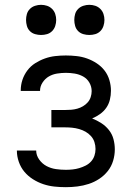

<svg xmlns="http://www.w3.org/2000/svg" viewBox="-20 -768 540 796"><path d="M253 8Q277 8 301 5Q325 2 348 -5.5Q371 -13 391.5 -26.5Q412 -40 427 -59Q442 -78 449 -101.5Q456 -125 456 -149Q456 -170 450.5 -191Q445 -212 431.5 -229Q418 -246 400 -257.5Q382 -269 362 -277Q379 -284 394.5 -295Q410 -306 420.5 -321Q431 -336 435.5 -354.5Q440 -373 440 -392Q440 -414 433.5 -436Q427 -458 413.5 -475.5Q400 -493 381 -505.5Q362 -518 341 -525.5Q320 -533 297.5 -535.5Q275 -538 253 -538Q231 -538 209 -535.5Q187 -533 166 -525.5Q145 -518 126 -506Q107 -494 93.5 -476Q80 -458 73 -437Q66 -416 66 -393Q66 -393 66 -392Q66 -391 66 -391H146Q146 -391 146 -391.5Q146 -392 146 -392Q146 -410 156.5 -426Q167 -442 182.5 -451Q198 -460 216.5 -463Q235 -466 253 -466Q271 -466 289.5 -463Q308 -460 324.5 -451Q341 -442 350.5 -425.5Q360 -409 360 -390Q360 -378 356 -365.5Q352 -353 343.5 -343.5Q335 -334 324 -327.5Q313 -321 300.5 -317.5Q288 -314 275.5 -313Q263 -312 250 -312H193V-240H250Q265 -240 279.5 -238.5Q294 -237 308 -233Q322 -229 334.5 -222Q347 -215 357 -204Q367 -193 371.5 -179Q376 -165 376 -150Q376 -136 371.5 -122.5Q367 -109 357.5 -98.5Q348 -88 335 -81.5Q322 -75 308.5 -71Q295 -67 281 -65.5Q267 -64 253 -64Q232 -64 211.5 -67Q191 -70 173 -79.5Q155 -89 142.5 -106.5Q130 -124 130 -144Q130 -144 130 -144Q130 -144 130 -144H50Q50 -144 50 -144Q50 -144 50 -143Q50 -120 58 -97Q66 -74 81 -56Q96 -38 116.5 -25Q137 -12 159.5 -4.5Q182 3 205.5 5.5Q229 8 253 8ZM350 -623Q363 -623 375 -626.5Q387 -630 396 -639Q405 -648 409 -660.5Q413 -673 413 -685Q413 -698 409 -710Q405 -722 396 -731Q387 -740 375 -744Q363 -748 350 -748Q338 -748 325.5 -744Q313 -740 304 -731Q295 -722 291.5 -710Q288 -698 288 -685Q288 -673 291.5 -660.5Q295 -648 304 -639Q313 -630 325.5 -626.5Q338 -623 350 -623ZM150 -623Q163 -623 175 -626.5Q187 -630 196 -639Q205 -648 209 -660.5Q213 -673 213 -685Q213 -698 209 -710Q205 -722 196 -731Q187 -740 175 -744Q163 -748 150 -748Q138 -748 125.5 -744Q113 -740 104 -731Q95 -722 91.5 -710Q88 -698 88 -685Q88 -673 91.5 -660.5Q95 -648 104 -639Q113 -630 125.5 -626.5Q138 -623 150 -623Z"/></svg>

Font: Iosevka SS09
Style: Regular
Weight: 400
Monospace: yes
Designer: Belleve Invis
Foundry: Belleve Invis
Version: Version 5.2.1; ttfautohint (v1.8.3)